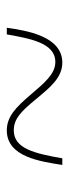

<svg xmlns="http://www.w3.org/2000/svg" viewBox="156 -632 199 550"><g transform="rotate(-90 255.0 -356.5)"><path d="M58 -277H77C91 -357 105 -416 157 -416C191 -416 212 -394 246 -353C280 -312 308 -277 351 -277C427 -277 443 -380 451 -436H432C420 -370 408 -297 353 -297C319 -297 294 -327 259 -368C224 -409 197 -436 157 -436C81 -436 68 -340 58 -277Z"/></g></svg>

Font: Noto Serif Display SemiCondensed SemiBold
Style: Regular
Weight: 600
Width: 4
Designer: Monotype Design Team
Foundry: Monotype Imaging Inc.
Version: Version 2.009